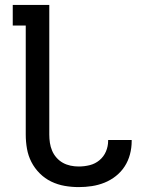

<svg xmlns="http://www.w3.org/2000/svg" viewBox="-20 -755 640 783"><path d="M301 8Q272 8 243.5 3Q215 -2 189 -14.5Q163 -27 142 -48Q121 -69 108 -94.5Q95 -120 90 -148.5Q85 -177 85 -206V-651H32V-735H181V-206Q181 -189 183.5 -172.5Q186 -156 192.5 -140.5Q199 -125 210.5 -112Q222 -99 236.5 -91Q251 -83 267.5 -79.5Q284 -76 301 -76Q324 -76 346 -81.5Q368 -87 385.5 -101.5Q403 -116 412 -137Q421 -158 421 -181V-184H517V-179Q517 -152 510 -125.5Q503 -99 488.5 -76.5Q474 -54 452.5 -37Q431 -20 406 -10Q381 0 354.5 4Q328 8 301 8Z"/></svg>

Font: Iosevka Medium Extended
Style: Regular
Weight: 500
Width: 7
Monospace: yes
Designer: Belleve Invis
Foundry: Belleve Invis
Version: Version 32.5.0; ttfautohint (v1.8.4)